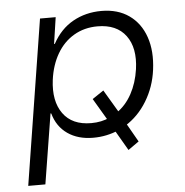

<svg xmlns="http://www.w3.org/2000/svg" viewBox="-50 -552 752 781"><g transform="rotate(-5 326.0 -161.5)"><path d="M34 180 141 -494H205L189 -386H192Q224 -445 276 -474Q328 -503 392 -503Q459 -503 505 -470.5Q551 -438 571 -380Q591 -322 581 -246Q572 -177 537 -119.5Q502 -62 448 -29L452 -40L497 39L453 70L403 -16L418 -13Q395 -3 369 2.5Q343 8 315 8Q253 8 210.5 -21.5Q168 -51 153 -105L150 -106L104 180ZM312 -52Q333 -52 352 -56Q371 -60 388 -68L381 -56L326 -149L372 -180L429 -84L418 -85Q456 -111 480 -155Q504 -199 512 -255Q524 -341 486.5 -391.5Q449 -442 371 -442Q317 -442 274.5 -417Q232 -392 205.5 -346.5Q179 -301 171 -241Q160 -155 197 -103.5Q234 -52 312 -52Z"/></g></svg>

Font: Nunito Sans 7pt Light
Style: Italic
Weight: 300
Italic angle: -9°
Designer: Vernon Adams
Foundry: Vernon Adams
Version: Version 3.101;gftools[0.9.27]